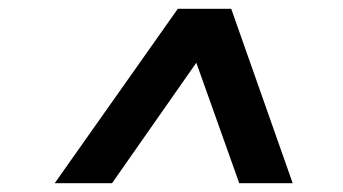

<svg xmlns="http://www.w3.org/2000/svg" viewBox="-20 -708 776 435"><path d="M104 -293 382.8 -688H503.9L643.1 -293H522L424.8 -565.9L233.9 -293Z"/></svg>

Font: Archivo Expanded ExtraBold
Style: Italic
Weight: 800
Width: 7
Italic angle: -10°
Designer: Hector Gatti
Foundry: Omnibus-Type
Version: Version 2.001